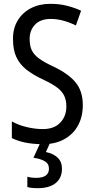

<svg xmlns="http://www.w3.org/2000/svg" viewBox="-20 -744 494 1004"><path d="M413 -195Q413 -133 387.5 -87Q362 -41 315 -15.5Q268 10 205 10Q106 10 42 -22V-109Q76 -90 119.5 -79.5Q163 -69 204 -69Q263 -69 295 -102.5Q327 -136 327 -187Q327 -221 315 -245Q303 -269 275 -289Q247 -309 199 -331Q151 -354 117.5 -380.5Q84 -407 66 -444.5Q48 -482 48 -538Q47 -594 72 -636Q97 -678 141.5 -701Q186 -724 244 -724Q291 -724 331.5 -713.5Q372 -703 404 -688L377 -611Q344 -627 311 -636Q278 -645 245 -645Q192 -645 163.5 -615.5Q135 -586 135 -540Q135 -504 146.5 -480.5Q158 -457 185 -437.5Q212 -418 259 -396Q336 -360 374.5 -314Q413 -268 413 -195ZM304 138Q304 187 271 213.5Q238 240 177 240Q142 240 123 234V180Q143 186 169 186Q236 186 236 138Q236 112 214 99Q192 86 155 81L192 0H243L220 51Q259 59 281.5 80.5Q304 102 304 138Z"/></svg>

Font: Noto Sans Gurmukhi Condensed
Style: Regular
Weight: 400
Width: 3
Designer: Jelle Bosma - Monotype Design Team
Foundry: Monotype Imaging Inc.
Version: Version 2.004; ttfautohint (v1.8.4.7-5d5b)